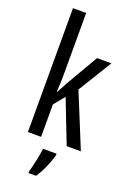

<svg xmlns="http://www.w3.org/2000/svg" viewBox="-182 -823 755 1107"><g transform="rotate(20 196.0 -269.5)"><path d="M144 -760H63V0H144V-199L198 -265L301 0H388L253 -330L380 -537H292L177 -339Q159 -307 143 -276H140Q142 -302 143 -328.5Q144 -355 144 -383ZM261 61H178Q175 91 165 137Q155 183 147 210V221H194Q237 155 261 71Z"/></g></svg>

Font: Noto Sans Display Condensed
Style: Regular
Weight: 400
Width: 3
Designer: Monotype Design Team
Foundry: Monotype Imaging Inc.
Version: Version 1.900